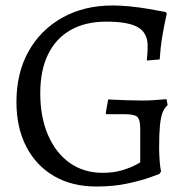

<svg xmlns="http://www.w3.org/2000/svg" viewBox="-20 -669 707 701"><path d="M332 12Q243 12 177.5 -26Q112 -64 76 -133.5Q40 -203 40 -297Q40 -402 84 -481Q128 -560 207.5 -604.5Q287 -649 391 -649Q422 -649 456 -645.5Q490 -642 519 -637Q548 -632 566.5 -628.5Q585 -625 585 -625L589 -619Q589 -619 584 -596.5Q579 -574 572.5 -536Q566 -498 563 -452L516 -448Q516 -448 517.5 -465Q519 -482 519 -502Q519 -549 483.5 -569.5Q448 -590 368 -590Q292 -590 238 -559.5Q184 -529 155.5 -470.5Q127 -412 127 -329Q127 -241 155.5 -175.5Q184 -110 235 -74Q286 -38 355 -38Q395 -38 426 -47.5Q457 -57 474.5 -66.5Q492 -76 492 -76V-198Q492 -232 481.5 -242Q471 -252 437 -252Q426 -252 409.5 -252Q393 -252 380.5 -252Q368 -252 368 -252L366 -256L375 -306Q375 -306 394.5 -305Q414 -304 443.5 -303Q473 -302 502 -302Q524 -302 543.5 -303.5Q563 -305 575.5 -306Q588 -307 588 -307L592 -285Q580 -275 573.5 -258Q567 -241 564 -211Q561 -181 561 -131Q561 -105 563 -80.5Q565 -56 568 -43L562 -34Q562 -34 531 -22.5Q500 -11 448 0.5Q396 12 332 12Z"/></svg>

Font: Alegreya
Style: Regular
Weight: 400
Designer: Juan Pablo del Peral
Foundry: Huerta Tipografica
Version: Version 2.009